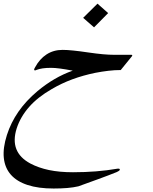

<svg xmlns="http://www.w3.org/2000/svg" viewBox="-177 -618 850 1065"><path d="M422.9 -545.4 344.7 -466.3 284.2 -519 363.8 -597.7ZM470.7 336.4Q423.3 355.5 370.1 374.8Q316.9 394 257.8 415.5Q230.5 421.9 196.3 424.8Q162.1 427.7 120.6 427.7Q35.6 427.7 -23.9 408.2Q-83.5 388.7 -116.7 351.1Q-149.9 313.5 -155.8 258.1Q-161.6 202.6 -138.7 130.9Q-116.7 62 -74.7 1.5Q-32.7 -59.1 31.2 -112.8Q77.6 -151.4 126.2 -179.7Q174.8 -208 226.6 -226.1Q185.5 -233.9 156.2 -237.8Q127 -241.7 106 -241.7Q79.6 -241.7 59.8 -238.8Q40 -235.8 26.4 -230.5Q20.5 -227.5 17.1 -227.5Q10.7 -227.5 13.2 -236.3Q14.2 -237.8 14.9 -239.5Q15.6 -241.2 17.1 -243.7Q42 -290.5 80.8 -315.9Q119.6 -341.3 170.4 -341.3Q194.8 -341.3 230.2 -337.6Q265.6 -334 312 -327.1Q358.9 -320.3 394 -317.1Q429.2 -314 455.1 -314H550.8Q558.1 -314 556.2 -308.6Q556.2 -308.1 555.7 -307.6Q555.2 -307.1 555.2 -306.6L492.7 -229.5Q459 -229.5 423.8 -225.3Q388.7 -221.2 351.1 -213.9Q284.2 -200.2 224.1 -178Q164.1 -155.8 109.4 -123.5Q32.2 -79.1 -15.6 -24.7Q-63.5 29.8 -84.5 94.2Q-126 225.6 -9.3 288.6Q36.6 313 94.7 325.2Q152.8 337.4 228 337.4Q360.4 337.4 472.7 317.9Q474.6 317.4 476.3 317.4Q478 317.4 479.5 317.4Q489.3 317.4 487.3 324.2Q485.8 329.6 470.7 336.4Z"/></svg>

Font: XB Zar
Style: Italic
Weight: 400
Italic angle: -12°
Designer: Behnam
Foundry: Irmug
Version: Version 8.005 2009